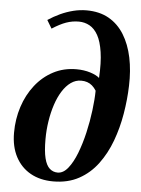

<svg xmlns="http://www.w3.org/2000/svg" viewBox="-57 -876 685 930"><g transform="rotate(5 285.5 -411.0)"><path d="M236.5 8.5Q173 8.5 126.2 -17.8Q79.5 -44 53.5 -93Q27.5 -142 27.5 -210Q27.5 -276.5 47 -336.5Q66.5 -396.5 103 -443Q139.5 -489.5 190 -516Q240.5 -542.5 302 -542.5Q339 -542.5 369.8 -532.8Q400.5 -523 414.5 -510Q419 -585 411.2 -636Q403.5 -687 386.8 -717Q370 -747 346 -760.2Q322 -773.5 293.5 -773.5Q262 -773.5 232.2 -763Q202.5 -752.5 164.5 -728L140.5 -768Q168.5 -786.5 199.2 -800.8Q230 -815 262 -823Q294 -831 326 -831Q389.5 -831 435 -805Q480.5 -779 509.5 -732Q538.5 -685 551.8 -621.8Q565 -558.5 562.5 -484.5Q560.5 -417.5 548.8 -347.8Q537 -278 513.5 -214.5Q490 -151 452.5 -100.5Q415 -50 361.5 -20.8Q308 8.5 236.5 8.5ZM254.5 -36Q282 -36 305 -64.8Q328 -93.5 346 -140Q364 -186.5 376.8 -241.8Q389.5 -297 396.2 -351Q403 -405 403.5 -447Q394.5 -461.5 383.5 -471Q372.5 -480.5 359.2 -485Q346 -489.5 330 -489.5Q303 -489.5 280 -473.2Q257 -457 238.8 -428Q220.5 -399 208 -361Q195.5 -323 188.8 -279.8Q182 -236.5 182 -191.5Q182 -133.5 190.5 -99.5Q199 -65.5 215.5 -50.8Q232 -36 254.5 -36Z"/></g></svg>

Font: Merriweather 72pt ExtraBold
Style: Italic
Weight: 800
Italic angle: -7.8°
Version: Version 2.101